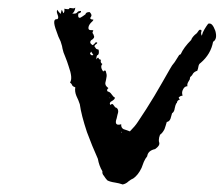

<svg xmlns="http://www.w3.org/2000/svg" viewBox="-20 -511 594 510"><path d="M141 -401 135 -414 130 -428Q117 -462 132 -460Q136 -462 134 -469L133 -472L132 -475Q130 -480 132 -485Q136 -479 141 -474Q143 -482 144 -485Q146 -483 148 -476Q152 -478 151 -488L155 -487H158Q163 -485 165 -490L173 -489Q177 -488 180 -491Q179 -480 172 -475Q181 -474 184 -477L187 -480Q188 -481 191 -481.5Q194 -482 195 -482Q196 -479 193 -477L191 -476L188 -475Q187 -468 188.5 -465.5Q190 -463 193 -464Q194 -464 196 -465.5Q198 -467 200 -468L207 -473Q208 -479 218 -479Q223 -474 223 -470L222 -467L220 -464Q219 -462 221 -460.5Q223 -459 228 -459Q228 -457 226 -455L221 -450Q214 -442 215 -435Q216 -431 221 -431H225L228 -430Q225 -425 226 -423L228 -420L229 -417Q233 -410 222 -404Q216 -397 226 -391L229 -393L232 -396Q234 -400 238 -398Q239 -397 237 -395L233 -392Q229 -388 233 -385Q234 -383 236 -381L239 -380L242 -379Q244 -368 240 -365L238 -364L237 -362Q236 -360 236 -353Q241 -362 243 -354L246 -353L248 -352Q246 -344 252 -341Q245 -334 254 -321Q259 -326 261 -322L262 -318L263 -314Q264 -309 262 -301L261 -296L260 -292Q258 -284 268 -277Q262 -272 266 -268Q272 -267 276 -261L280 -256Q281 -254 285 -252Q286 -248 278 -243Q269 -239 273 -232Q277 -236 280 -234L283 -230L286 -226Q294 -224 294 -215Q294 -212 292 -206L290 -197Q286 -186 289 -182Q292 -178 302 -181Q301 -172 308 -168L317 -165L325 -162Q339 -176 346 -187Q369 -221 390 -256L411 -292L431 -327L437 -337L444 -346Q446 -349 450 -355.5Q454 -362 456 -365L460 -367Q468 -385 488 -405Q489 -410 497 -418L503 -423Q504 -424 505.5 -426.5Q507 -429 508 -430Q510 -432 511 -432Q514 -432 515 -431V-427L514 -424Q514 -420 516 -416Q518 -425 523 -433L528 -441L533 -448Q539 -450 543.5 -445Q548 -440 552 -429Q558 -407 546 -400Q540 -367 513 -344Q508 -341 507 -334L506 -329L504 -323Q497 -321 493 -316L490 -311L485 -306L484 -300L481 -295Q476 -287 478 -282Q470 -282 466 -273Q462 -266 465 -257L460 -256L457 -254Q452 -252 458 -247Q450 -244 450 -238Q448 -237 446 -231L444 -223Q443 -214 437 -210L435 -203L433 -196Q430 -188 423 -187L420 -177L417 -168Q412 -158 405 -153Q402 -145 402 -140V-136L403 -132Q405 -124 392 -115Q373 -111 371 -96Q366 -90 362 -81L356 -65Q347 -46 334 -37L328 -34L321 -29Q315 -23 306 -21Q300 -23 296 -24L286 -26Q272 -28 265 -32L260 -38L256 -44Q251 -49 252 -56Q243 -71 240 -89L225 -124L211 -160Q196 -205 192 -234L188 -245L183 -256Q178 -268 180 -279Q174 -281 172 -284L170 -288L166 -292Q174 -303 162 -336L158 -348L153 -361Q148 -372 146 -382Q146 -386 141 -401ZM228 -365 222 -374 221 -372 219 -369Q222 -362 228 -365ZM270 -252V-250L271 -251ZM304 -160Q302 -162 302 -160Q302 -158 304 -160ZM180 -465Z"/></svg>

Font: Kom-post
Style: Regular
Weight: 400
Designer: @guaschetti
Foundry: guaschetti
Version: Version 1.00 December 6, 2021, initial release